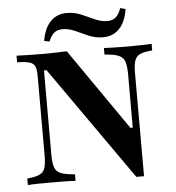

<svg xmlns="http://www.w3.org/2000/svg" viewBox="-53 -789 775 844"><g transform="rotate(-5 334.5 -367.5)"><path d="M514.5 5.6 162.1 -496H150.8V-125.8Q150.8 -88.7 157.3 -69Q163.7 -49.2 184.3 -40.7Q204.8 -32.3 246.8 -29V0Q230.6 -1.6 201.2 -2Q171.8 -2.4 139.5 -2.4Q107.3 -2.4 80.2 -2Q53.2 -1.6 36.3 0V-29Q72.6 -32.3 90.7 -40.7Q108.9 -49.2 114.9 -68.5Q121 -87.9 121 -121V-472.6Q121 -501.6 115.3 -515.7Q109.7 -529.8 91.5 -535.5Q73.4 -541.1 36.3 -541.9V-571Q54 -570.2 83.9 -569.4Q113.7 -568.5 148.4 -568.5Q180.6 -568.5 208.5 -569.4Q236.3 -570.2 258.1 -571L507.3 -211.3H517.7V-445.2Q517.7 -482.3 511.3 -502Q504.8 -521.8 484.7 -530.6Q464.5 -539.5 421.8 -541.9V-571Q437.9 -570.2 467.3 -569.4Q496.8 -568.5 529 -568.5Q561.3 -568.5 588.7 -569.4Q616.1 -570.2 632.3 -571V-541.9Q596.8 -539.5 578.6 -531Q560.5 -522.6 554.4 -503.2Q548.4 -483.9 548.4 -450V5.6ZM423.4 -618.5Q389.5 -618.5 360.1 -631Q330.6 -643.5 303.2 -656.5Q275.8 -669.4 246.8 -669.4Q225 -669.4 210.5 -657.7Q196 -646 186.3 -620.2L162.9 -625Q171.8 -679.8 200 -709.3Q228.2 -738.7 271.8 -738.7Q305.6 -738.7 335.1 -726.2Q364.5 -713.7 392.3 -700.8Q420.2 -687.9 448.4 -687.9Q470.2 -687.9 484.7 -700Q499.2 -712.1 508.1 -739.5L531.5 -733.9Q523.4 -678.2 495.2 -648.4Q466.9 -618.5 423.4 -618.5Z"/></g></svg>

Font: Playfair
Style: Bold
Weight: 700
Designer: Claus Eggers Sørensen
Foundry: Claus Eggers Sørensen
Version: Version 2.001;gftools[0.9.30]